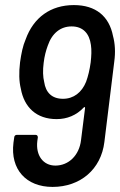

<svg xmlns="http://www.w3.org/2000/svg" viewBox="-20 -728 473 756"><path d="M425 -586C410 -664 357 -708 271 -708C179 -708 112 -659 81 -573C70 -548 64 -518 59 -483C54 -442 55 -407 62 -379C75 -306 123 -259 203 -259C244 -259 281 -274 310 -305C313 -308 315 -306 315 -303L299 -176C292 -116 250 -76 198 -76C150 -76 120 -116 127 -173L129 -187C129 -193 126 -197 120 -197H46C41 -197 36 -193 36 -187L33 -166C20 -61 83 8 187 8C296 8 378 -61 391 -169L430 -486C435 -522 433 -557 425 -586ZM228 -339C184 -339 160 -364 154 -405C149 -425 148 -451 152 -481C155 -507 161 -529 168 -548C185 -598 219 -624 262 -624C307 -624 332 -596 338 -551C341 -531 340 -508 337 -482C333 -453 327 -428 319 -406C302 -364 270 -339 228 -339Z"/></svg>

Font: Barlow Semi Condensed Medium
Style: Italic
Weight: 500
Width: 4
Italic angle: -7°
Designer: Jeremy Tribby
Foundry: Tribby Type
Version: Version 1.422;hotconv 1.0.109;makeotfexe 2.5.65596